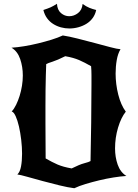

<svg xmlns="http://www.w3.org/2000/svg" viewBox="-20 -953 731 1018"><path d="M222 -113Q240 -103 255 -95Q270 -87 285.5 -80.5Q301 -74 319 -69Q337 -64 360 -60Q402 -81 427 -87.5Q452 -94 460 -99Q462 -196 463.5 -302.5Q465 -409 465 -505Q465 -530 465 -554.5Q465 -579 463 -602Q445 -612 430 -620Q415 -628 399.5 -634.5Q384 -641 366.5 -646Q349 -651 326 -655Q284 -634 258.5 -626Q233 -618 225 -613Q224 -588 223 -552.5Q222 -517 221.5 -476Q221 -435 221 -390Q221 -345 221 -302Q221 -257 221.5 -205Q222 -153 222 -113ZM42 -362Q55 -376 65.5 -397.5Q76 -419 84 -444.5Q92 -470 96.5 -498Q101 -526 101 -553Q101 -599 87 -640Q73 -681 41 -700Q72 -702 108.5 -708Q145 -714 182 -723Q219 -732 253 -742.5Q287 -753 313 -765Q346 -760 391.5 -748.5Q437 -737 482 -725Q527 -713 564.5 -703Q602 -693 619 -692Q605 -669 599 -634.5Q593 -600 593 -563Q593 -507 607 -451.5Q621 -396 647 -361Q622 -330 606 -276.5Q590 -223 590 -166Q590 -120 604 -80Q618 -40 650 -20Q619 -18 581.5 -12Q544 -6 506.5 3Q469 12 434 22.5Q399 33 374 45Q341 41 296 30Q251 19 206.5 7Q162 -5 125 -15.5Q88 -26 72 -28Q86 -41 91.5 -70.5Q97 -100 97 -138Q97 -173 92.5 -211.5Q88 -250 80.5 -282.5Q73 -315 63 -337Q53 -359 42 -362ZM490 -900Q485 -876 471.5 -857.5Q458 -839 438.5 -827Q419 -815 395.5 -808.5Q372 -802 348 -802Q325 -802 303 -808Q281 -814 262 -826Q243 -838 229.5 -856.5Q216 -875 210 -900Q222 -904 231.5 -907.5Q241 -911 249 -914.5Q257 -918 264.5 -922.5Q272 -927 282 -933Q284 -900 303.5 -883.5Q323 -867 347 -867Q372 -867 393.5 -883.5Q415 -900 418 -932Q438 -918 454 -911.5Q470 -905 490 -900Z"/></svg>

Font: New Rocker
Style: Regular
Weight: 400
Designer: Pablo Impallari, Brenda Gallo, Rodrigo Fuenzalida
Foundry: Pablo Impallari, Brenda Gallo, Rodrigo Fuenzalida
Version: Version 1.000; ttfautohint (v0.93) -l 8 -r 50 -G 200 -x 14 -